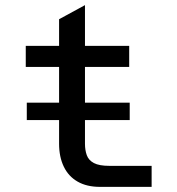

<svg xmlns="http://www.w3.org/2000/svg" viewBox="-20 -729 690 749"><path d="M84.5 -260.5V-328.5H486V-260.5ZM370 0Q318.5 0 282.8 -20.5Q247 -41 228.8 -79Q210.5 -117 210.5 -168V-654L311.5 -709V-168Q311.5 -143.5 318.5 -123.8Q325.5 -104 346.2 -93Q367 -82 406.5 -82H571.5V0ZM80.5 -468V-550H484V-468Z"/></svg>

Font: Azeret Mono Thin
Style: Regular
Weight: 100
Designer: Martin Vácha
Foundry: Displaay
Version: Version 1.002